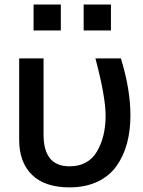

<svg xmlns="http://www.w3.org/2000/svg" viewBox="-20 -808 632 846"><path d="M64.5 -191.4V-550.8H171.9V-214.8Q171.9 -75.2 286.1 -75.2Q368.2 -75.2 406.7 -139.6Q445.3 -204.1 445.3 -298.8Q445.3 -381.8 400.4 -550.8H512.7Q554.7 -414.1 554.7 -299.8Q554.7 -232.4 539.6 -176.3Q524.4 -120.1 493.2 -76.2Q461.9 -32.2 409.2 -7.3Q356.4 17.6 286.1 17.6Q177.7 17.6 121.1 -37.6Q64.5 -92.8 64.5 -191.4ZM127.9 -673.8V-788.1H248V-673.8ZM348.6 -673.8V-788.1H468.8V-673.8Z"/></svg>

Font: Gothic A1 SemiBold
Style: Regular
Weight: 600
Version: Version 2.50